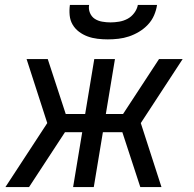

<svg xmlns="http://www.w3.org/2000/svg" viewBox="-20 -760 790 780"><path d="M2 0 172 -260 88 -520H174L247 -297H326L363 -520H447L410 -297H480L626 -520H722L552 -260L636 0H550L477 -223H398L361 0H277L314 -223H244L98 0ZM418 -600Q397 -600 376 -602.5Q355 -605 336 -612Q317 -619 301 -631Q285 -643 275 -660Q265 -677 263 -698Q261 -719 264 -740H342Q339 -723 345.5 -707.5Q352 -692 365 -683.5Q378 -675 395 -672Q412 -669 429 -669Q446 -669 464 -672Q482 -675 498 -683.5Q514 -692 525.5 -707.5Q537 -723 540 -740H618Q615 -719 606 -698Q597 -677 581 -660Q565 -643 545 -631Q525 -619 504 -612Q483 -605 461 -602.5Q439 -600 418 -600Z"/></svg>

Font: Iosevka Custom Oblique
Style: Regular
Weight: 400
Italic angle: -9°
Designer: Belleve Invis
Foundry: Belleve Invis
Version: Version 27.0.1